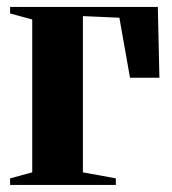

<svg xmlns="http://www.w3.org/2000/svg" viewBox="-20 -522 485 542"><path d="M8.5 0V-18.5L71 -35.5V-467L8.5 -484V-502.5H425.5L430 -302.5H347L317 -472L214 -476.5V-35.5L307 -18.5V0Z"/></svg>

Font: Merriweather 144pt
Style: Bold
Weight: 700
Version: Version 2.100